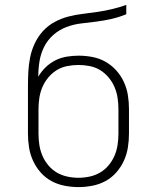

<svg xmlns="http://www.w3.org/2000/svg" viewBox="-20 -755 640 783"><path d="M300 8Q272 8 243.5 2.5Q215 -3 190 -16.5Q165 -30 146 -51.5Q127 -73 115 -99Q103 -125 98.5 -153.5Q94 -182 94 -210V-310Q94 -333 94 -356Q94 -379 94 -402Q94 -432 95.5 -462Q97 -492 103 -521.5Q109 -551 122 -578.5Q135 -606 155.5 -628.5Q176 -651 203 -665.5Q230 -680 259 -687.5Q288 -695 318 -698.5Q348 -702 378 -706.5Q408 -711 437.5 -718Q467 -725 495 -735V-697Q466 -685 435.5 -678Q405 -671 374 -667Q343 -663 312 -659.5Q281 -656 251.5 -645Q222 -634 198 -613Q174 -592 160 -564Q146 -536 141 -504.5Q136 -473 136 -442Q148 -463 166 -480.5Q184 -498 206 -509Q228 -520 252.5 -524Q277 -528 301 -528Q329 -528 357.5 -522.5Q386 -517 410.5 -503Q435 -489 454 -468Q473 -447 485 -421Q497 -395 501.5 -367Q506 -339 506 -310V-210Q506 -182 501.5 -153.5Q497 -125 485 -99Q473 -73 454 -51.5Q435 -30 410 -16.5Q385 -3 356.5 2.5Q328 8 300 8ZM300 -30Q323 -30 346 -35Q369 -40 388.5 -51.5Q408 -63 423 -81Q438 -99 447 -120Q456 -141 459.5 -164Q463 -187 463 -210V-310Q463 -333 459.5 -356Q456 -379 447 -400Q438 -421 423 -439Q408 -457 388.5 -469Q369 -481 346 -485.5Q323 -490 300 -490Q277 -490 254 -485.5Q231 -481 211.5 -469Q192 -457 177 -439Q162 -421 153 -400Q144 -379 140.5 -356Q137 -333 137 -310V-210Q137 -187 140.5 -164Q144 -141 153 -120Q162 -99 177 -81Q192 -63 211.5 -51.5Q231 -40 254 -35Q277 -30 300 -30Z"/></svg>

Font: Iosevka Curly Slab XLtEx
Style: Regular
Weight: 200
Width: 7
Monospace: yes
Designer: Belleve Invis
Foundry: Belleve Invis
Version: Version 11.1.0; ttfautohint (v1.8.3)